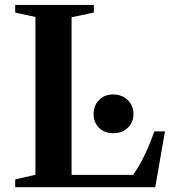

<svg xmlns="http://www.w3.org/2000/svg" viewBox="-20 -782 720 802"><path d="M43.5 0V-32.5L128 -52V-711L43.5 -729.5V-761.5H372V-729.5L279 -710V-51.5H536.5Q565 -94 585.5 -137Q606 -180 624.5 -233H669L628.5 0ZM453 -225.5Q416.5 -225.5 393.8 -248Q371 -270.5 371 -305.5Q371 -341 393.8 -364.2Q416.5 -387.5 452.5 -387.5Q489.5 -387.5 513.5 -364.2Q537.5 -341 537.5 -305.5Q537.5 -271.5 514 -248.5Q490.5 -225.5 453 -225.5Z"/></svg>

Font: Libre Caslon Text SemiBold
Style: Regular
Weight: 600
Designer: Pablo Impallari, Rodrigo Fuenzalida, Katja Schimmel
Foundry: Pablo Impallari, Rodrigo Fuenzalida
Version: Version 2.000